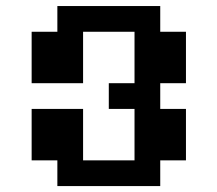

<svg xmlns="http://www.w3.org/2000/svg" viewBox="-20 -628 734 648"><path d="M173.6 -86.8H86.8V-260.4H260.4V-86.8H434V-260.4H347.2V-347.2H434V-520.8H260.4V-347.2H86.8V-520.8H173.6V-607.6H520.8V-520.8H607.6V-347.2H520.8V-260.4H607.6V-86.8H520.8V0H173.6Z"/></svg>

Font: 8-bit Operator+ 8
Style: Bold
Weight: 700
Designer: GrandChaos9000
Version: Version 1.3.0 - August 1, 2014